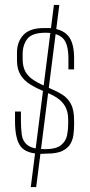

<svg xmlns="http://www.w3.org/2000/svg" viewBox="-20 -679 367 780"><path d="M149 -54Q87 -54 64 -84Q41 -114 41 -187V-226H65V-188Q65 -158 68.5 -131.5Q72 -105 92.5 -89Q113 -73 163 -73Q208 -73 228 -89.5Q248 -106 252.5 -129.5Q257 -153 257 -173V-194Q257 -219 248.5 -239Q240 -259 220.5 -275Q201 -291 167 -304Q131 -319 104.5 -335Q78 -351 63.5 -374.5Q49 -398 49 -434V-465Q49 -509 75 -537Q101 -565 158 -565H180Q232 -562 256.5 -534Q281 -506 281 -443V-397H258V-440Q258 -502 235 -524Q212 -546 165 -546Q110 -546 91 -521Q72 -496 72 -459V-439Q72 -408 83.5 -387.5Q95 -367 119 -352Q143 -337 181 -321Q212 -308 234 -294Q256 -280 268.5 -256Q281 -232 281 -189V-172Q281 -153 278.5 -132.5Q276 -112 266 -94.5Q256 -77 233.5 -66Q211 -55 171 -55ZM199 -659H221L127 81H105Z"/></svg>

Font: Alumni Sans Thin Thin
Style: Regular
Weight: 250
Version: Version 1.018